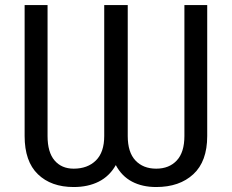

<svg xmlns="http://www.w3.org/2000/svg" viewBox="-20 -731 919 761"><path d="M801.3 -710.9V-191.9Q801.3 -91.3 746.3 -40.5Q691.4 10.3 599.1 10.3Q543.9 10.3 503.2 -11.2Q462.4 -32.7 439 -76.7Q414.1 -32.7 371.6 -11.2Q329.1 10.3 272 10.3Q182.6 10.3 130.1 -40.5Q77.6 -91.3 77.6 -191.9V-710.9H168.5V-191.9Q168.5 -127.4 196.3 -95Q224.1 -62.5 272 -62.5Q327.1 -62.5 360.1 -95Q393.1 -127.4 393.1 -191.9V-710.9H486.3V-191.9Q486.3 -127.4 516.8 -95Q547.4 -62.5 599.1 -62.5Q650.4 -62.5 680.7 -95Q710.9 -127.4 710.9 -191.9V-710.9Z"/></svg>

Font: Roboto Web
Style: Regular
Weight: 400
Designer: Google
Version: Version 1.200310; 2013